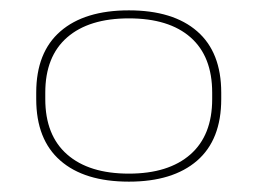

<svg xmlns="http://www.w3.org/2000/svg" viewBox="-20 -668 498 371"><path d="M229 -317Q143 -317 96.5 -357.8Q50 -398.5 50 -476.5V-489Q50 -567 96.8 -607.5Q143.5 -648 229 -648Q314.5 -648 361 -607.5Q407.5 -567 407.5 -489V-476.5Q407.5 -398 360.8 -357.5Q314 -317 229 -317ZM229 -332.5Q305.5 -332.5 347.8 -369.5Q390 -406.5 390 -476.5V-489Q390 -559 348.2 -595.8Q306.5 -632.5 229 -632.5Q152 -632.5 109.8 -595.8Q67.5 -559 67.5 -489V-476.5Q67.5 -406.5 109.8 -369.5Q152 -332.5 229 -332.5Z"/></svg>

Font: Anek Latin Expanded Thin
Style: Regular
Weight: 250
Width: 7
Designer: Yesha Goshar
Foundry: Ek Type
Version: Version 1.003